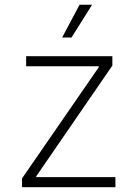

<svg xmlns="http://www.w3.org/2000/svg" viewBox="-20 -780 573 800"><path d="M71.8 0V-36.6L391.6 -500V-503.9H88.9V-545.9H448.2V-506.8L131.3 -45.9V-42H460.9V0ZM238.8 -623.5 311.5 -760.3H363.8L277.8 -623.5Z"/></svg>

Font: Inter ExtraLight
Style: Regular
Weight: 250
Designer: Rasmus Andersson
Foundry: rsms
Version: Version 4.001;git-66647c0bb